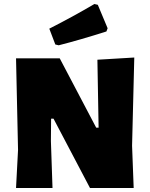

<svg xmlns="http://www.w3.org/2000/svg" viewBox="-20 -938 750 958"><path d="M639 -211 647 0H429L247 -346H235L234 -234L242 0H60L70 -190L60 -647H278L460 -301H472L466 -640L650 -651ZM468 -914 517 -797 511 -781Q379 -739 273 -712L256 -716L226 -795Q344 -855 451 -918Z"/></svg>

Font: Luna Sans Black
Style: Regular
Weight: 900
Designer: Juan Pablo del Peral
Foundry: Huerta Tipografica
Version: Version 2.001; ttfautohint (v1.5)